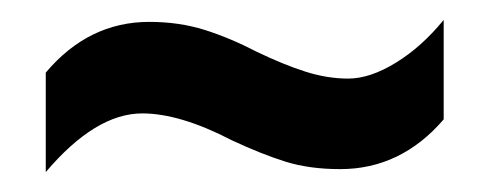

<svg xmlns="http://www.w3.org/2000/svg" viewBox="-20 -449 491 193"><path d="M213 -308Q161 -335 123 -335Q76 -335 26 -276V-376Q69 -427 130 -427Q160 -427 185.5 -419Q211 -411 238 -397Q265 -384 287 -377Q309 -370 330 -370Q352 -370 378 -386Q404 -402 426 -429V-329Q383 -279 322 -279Q291 -279 267 -286.5Q243 -294 213 -308Z"/></svg>

Font: Noto Sans Gujarati UI ExtraCondensed SemiBold
Style: Regular
Weight: 600
Width: 2
Designer: Jelle Bosma - Monotype Design Team, Universal Thirst
Foundry: Monotype Imaging Inc.
Version: Version 2.106; ttfautohint (v1.8.4.7-5d5b)